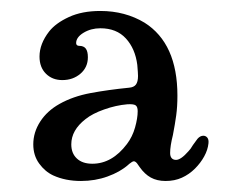

<svg xmlns="http://www.w3.org/2000/svg" viewBox="-20 -609 435 345"><path d="M75.8 -293.7Q60.9 -300.6 50.4 -315.1Q39.8 -329.7 39.8 -349.6Q39.8 -371.3 52.3 -390.6Q64.7 -409.8 87 -422.3Q111.2 -435.9 142.9 -441.8Q174.6 -447.7 211.8 -451.4Q220.5 -452.1 224.2 -457Q228 -462 228 -472.5Q228 -477.5 226.7 -492.4Q223 -521.6 206.2 -539.9Q189.5 -558.2 160.3 -558.2Q143.5 -558.2 130.2 -550.2Q116.8 -542.1 116.8 -531.5Q116.8 -529.1 118.4 -527.8Q119.9 -526.6 122.4 -526.6Q130.5 -526.6 134.2 -521.6Q137.9 -516.6 137.9 -506.1Q137.9 -488.1 124.6 -476.6Q111.2 -465.1 92 -465.1Q74 -465.1 62.5 -476.6Q51 -488.1 51 -507.3Q51 -530.3 68.4 -552.6Q80.2 -567.5 103.8 -578.4Q127.4 -589.3 160.3 -589.3Q182.6 -589.3 202.5 -584Q222.4 -578.7 239.8 -568.2Q298.8 -530.9 298.8 -437.2Q298.8 -417.3 296.6 -401.5Q294.4 -385.6 290.7 -366.4Q285.7 -346.5 285.7 -334.1Q285.7 -327.9 288.5 -324.8Q291.3 -321.7 296.3 -321.7Q305 -321.7 318.6 -337.2Q322.4 -340.9 326.7 -348.4L334.8 -359.5Q339.7 -365.1 345.3 -365.1Q349.7 -365.1 352.5 -361.7Q355.3 -358.3 354.6 -351.5Q353.4 -339.7 346.9 -327.9Q340.4 -316.1 330.4 -306.1Q319.9 -295.6 306.8 -289.7Q293.8 -283.8 277.6 -283.8Q262.1 -283.8 250.9 -290Q239.8 -296.2 231.1 -308.6L228 -313Q226.1 -316.1 224.2 -317.6Q222.4 -319.2 220.5 -319.2Q218 -319.2 211.8 -314.2L210.6 -313Q195.7 -299.9 173.3 -291.9Q151 -283.8 125.5 -283.8Q97.6 -283.8 75.8 -293.7ZM208.1 -350.2Q218 -363.3 222.7 -380Q227.4 -396.8 227.4 -409.2Q227.4 -417.3 223.6 -419.8Q219.9 -422.3 208.7 -421.6Q188.2 -419.8 167.1 -412.3Q146 -404.9 133.6 -394.9Q108.1 -375.1 108.1 -349.6Q108.1 -333.5 118.1 -324.2Q128 -314.8 146 -314.8Q181.4 -314.8 208.1 -350.2Z"/></svg>

Font: Raigarh
Style: Regular
Weight: 400
Designer: jaikishan Patel
Foundry: MagicType
Version: Version 1.000;FEAKit 1.0